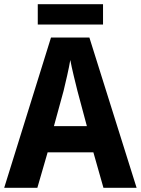

<svg xmlns="http://www.w3.org/2000/svg" viewBox="-20 -895 671 915"><path d="M471 -875H160V-778H471ZM473 0H631L406 -716H223L0 0H158L207 -169H425ZM349 -462 394 -294H237L283 -462C293 -503 308 -567 315 -609C322 -570 340 -498 349 -462Z"/></svg>

Font: Noto Sans Myanmar UI SemiCondensed
Style: Bold
Weight: 700
Width: 4
Designer: Monotype Design Team
Foundry: Monotype Imaging Inc.
Version: Version 2.103